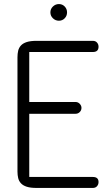

<svg xmlns="http://www.w3.org/2000/svg" viewBox="-20 -925 525 945"><path d="M160 0Q130 0 111.5 -6Q93 -12 83 -23Q73 -34 69.5 -48.5Q66 -63 66 -81V-643Q66 -661 69.5 -675.5Q73 -690 83 -701Q93 -712 111.5 -718Q130 -724 160 -724H437Q450 -724 457.5 -715.5Q465 -707 465 -695Q465 -669 437 -669H124V-423H352Q364 -423 372.5 -414Q381 -405 381 -394Q381 -382 372.5 -373.5Q364 -365 352 -365H124V-54H437Q465 -54 465 -29Q465 -17 457.5 -8.5Q450 0 437 0ZM240.5 -835Q228 -847 228 -864Q228 -881 240.5 -893Q253 -905 270 -905Q287 -905 298.5 -893Q310 -881 310 -864Q310 -847 298.5 -835Q287 -823 270 -823Q253 -823 240.5 -835Z"/></svg>

Font: VDS
Style: Thin
Weight: 100
Width: 0
Designer: artmaker
Foundry: artmaker
Version: Version 1.000 2012 initial release